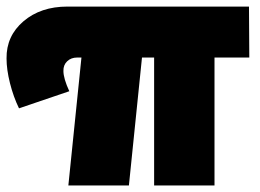

<svg xmlns="http://www.w3.org/2000/svg" viewBox="-42 -567 795 587"><path d="M-22 -388.2Q-22.9 -457 29.8 -502Q82.5 -546.9 164.1 -546.9H719.2L720.2 -391.1H613.8V0H429.2V-391.1H392.1L352.1 0H167L207 -391.1H193.8Q175.3 -391.1 163.3 -379.6Q151.4 -368.2 151.9 -350.1Q151.9 -327.1 169.9 -288.1L16.1 -235.8Q-1 -271 -11.5 -312.7Q-22 -354.5 -22 -388.2Z"/></svg>

Font: Trueno Black
Style: Regular
Weight: 900
Designer: Julieta Ulanovsky
Foundry: Julieta Ulanovsky
Version: Version 3.001b | FøM Fix